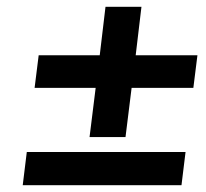

<svg xmlns="http://www.w3.org/2000/svg" viewBox="-20 -546 608 566"><path d="M244 -142 262 -287H82L94 -383H274L291 -526H397L380 -383H562L550 -287H368L350 -142ZM47 0 59 -98H527L515 0Z"/></svg>

Font: Expletus Sans
Style: Bold Italic
Weight: 700
Italic angle: -7°
Version: Version 7.500